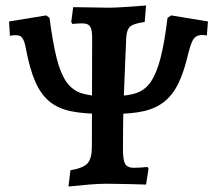

<svg xmlns="http://www.w3.org/2000/svg" viewBox="-20 -668 786 698"><path d="M229 10 236 -49Q283 -57 298.5 -74.5Q314 -92 314 -134L315 -529Q315 -561 307.5 -572Q300 -583 279 -583Q273 -583 262 -582.5Q251 -582 243 -581L239 -588L246 -642Q276 -642 313 -641Q350 -640 378 -640Q398 -640 433.5 -642.5Q469 -645 511 -648L506 -588Q468 -583 454.5 -572.5Q441 -562 439 -533Q437 -483 434.5 -427Q432 -371 430 -315.5Q428 -260 427.5 -211Q427 -162 427 -126Q427 -86 435 -72Q443 -58 467 -58Q480 -58 493.5 -59Q507 -60 516 -61L520 -55L511 3Q490 2 462 1.5Q434 1 408 0.5Q382 0 365 0Q341 0 303.5 3Q266 6 229 10ZM352 -254Q286 -254 239 -263.5Q192 -273 160.5 -298.5Q129 -324 108.5 -370.5Q88 -417 74 -492Q69 -522 58.5 -533Q48 -544 16 -538L13 -590L148 -612L160 -603Q172 -512 186 -456.5Q200 -401 221 -371Q242 -341 273.5 -330Q305 -319 352 -319ZM397 -254V-319Q445 -319 476.5 -330Q508 -341 528.5 -371Q549 -401 563.5 -456.5Q578 -512 589 -603L602 -612L736 -590L732 -539Q711 -543 698.5 -538Q686 -533 679 -518Q672 -503 665 -476Q650 -410 629.5 -367Q609 -324 578 -299Q547 -274 503 -264Q459 -254 397 -254Z"/></svg>

Font: Alegreya SemiBold
Style: Regular
Weight: 600
Designer: Juan Pablo del Peral
Foundry: Huerta Tipografica
Version: Version 2.009